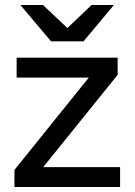

<svg xmlns="http://www.w3.org/2000/svg" viewBox="-20 -752 541 772"><path d="M38.1 0V-68.8L336.9 -439.9H46.9V-520H453.1V-451.2L153.8 -80.1H462.9V0ZM62 -731.9H152.8L251 -639.2L348.1 -731.9H438L315.9 -585.9H185.1Z"/></svg>

Font: Aspekta 450
Style: Regular
Weight: 450
Designer: Ivo Dolenc
Version: Version 2.000